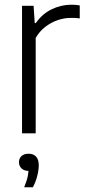

<svg xmlns="http://www.w3.org/2000/svg" viewBox="-20 -566 364 815"><path d="M73.5 0V-541.5H122.5L127.5 -468H132Q159 -507 199.2 -526.5Q239.5 -546 282.5 -546Q293.5 -546 302.2 -545.2Q311 -544.5 318.5 -543V-488Q309 -489.5 300 -489.8Q291 -490 280 -490Q253 -490 225 -480.5Q197 -471 172.5 -452.2Q148 -433.5 131.5 -405V0ZM82.5 229Q94.5 200.5 98.2 180Q102 159.5 102 140L109.5 159.5H102.5Q82.5 159.5 71.5 149Q60.5 138.5 60.5 122.5Q60.5 106.5 71.2 96.5Q82 86.5 101 86.5Q122 86.5 133.2 98.8Q144.5 111 144.5 135.5Q144.5 155.5 138.2 180.5Q132 205.5 119.5 229Z"/></svg>

Font: Encode Sans SemiCondensed Light
Style: Regular
Weight: 300
Width: 4
Designer: Multiple Designers
Foundry: Impallari Type
Version: Version 3.002